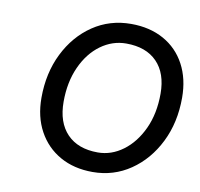

<svg xmlns="http://www.w3.org/2000/svg" viewBox="-64 -579 685 657"><g transform="rotate(10 278.0 -251.0)"><path d="M82 -210Q82 -296 116 -364.5Q150 -433 208.5 -472.5Q267 -512 341 -512Q406 -512 454.5 -485Q503 -458 529.5 -408.5Q556 -359 556 -293Q556 -207 522 -138.5Q488 -70 429.5 -30Q371 10 298 10Q233 10 184.5 -17.5Q136 -45 109 -94.5Q82 -144 82 -210ZM481 -294Q481 -365 443 -404Q405 -443 336 -443Q288 -443 247.5 -413.5Q207 -384 183 -331Q159 -278 159 -210Q159 -138 197 -98.5Q235 -59 304 -59Q351 -59 391.5 -89Q432 -119 456.5 -172Q481 -225 481 -294Z"/></g></svg>

Font: Overused Grotesk
Style: Italic
Weight: 400
Italic angle: -10°
Version: Version 0.003